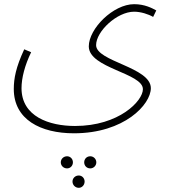

<svg xmlns="http://www.w3.org/2000/svg" viewBox="-20 -408 816 919"><path d="M46 18C46 164 174 230 334 230C575 230 702 92 702 14C702 -87 440 -113 440 -192C440 -258 540 -352 622 -352C654 -352 691 -340 713 -327L728 -358C708 -369 673 -388 622 -388C522 -388 405 -271 405 -186C405 -81 664 -59 664 19C664 75 550 195 339 195C216 195 83 150 83 14C83 -35 99 -96 129 -158L96 -172C56 -86 46 -32 46 18ZM412 398C428 398 441 385 441 369C441 353 428 340 412 340C395 340 383 353 383 369C383 385 395 398 412 398ZM301 398C317 398 329 385 329 369C329 353 317 340 301 340C284 340 271 353 271 369C271 385 284 398 301 398ZM357 491C373 491 385 477 385 461C385 445 373 432 357 432C340 432 327 445 327 461C327 477 340 491 357 491Z"/></svg>

Font: Noto Sans Arabic ExtLt
Style: Regular
Weight: 200
Designer: Monotype Design Team, Nadine Chahine, Nizar Qandah and Khaled Hosny
Foundry: Monotype Imaging Inc.
Version: Version 2.012